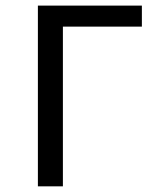

<svg xmlns="http://www.w3.org/2000/svg" viewBox="-20 -658 590 678"><path d="M202.1 -564H481V-638.2H113.8V0H202.1Z"/></svg>

Font: CodeNewRoman Nerd Font Mono
Style: Regular
Weight: 400
Monospace: yes
Designer: Sam Radian
Foundry: Code New Roman
Version: Version 2.00 November 29, 2014;Nerd Fonts 3.2.1